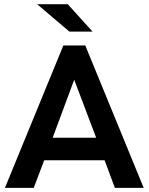

<svg xmlns="http://www.w3.org/2000/svg" viewBox="-20 -911 721 931"><path d="M487.3 -133.8H194.3L143.6 0H3.9L287.1 -690.4H393.6L676.8 0H537.1ZM446.3 -243.2 339.8 -524.4 235.4 -243.2ZM160.2 -890.6H308.6L428.7 -757.8H316.4Z"/></svg>

Font: Altinn-DIN Exp
Style: DINExp-Bold
Weight: 700
Width: 7
Designer: Charles Nix
Foundry: Altinn
Version: Version 2.00